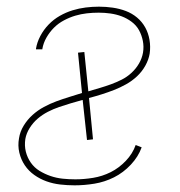

<svg xmlns="http://www.w3.org/2000/svg" viewBox="-20 -548 540 576"><path d="M204 8Q182 8 160.5 5.5Q139 3 119.5 -4Q100 -11 83 -23Q66 -35 54.5 -52Q43 -69 38 -90Q33 -111 37 -133Q40 -153 51 -171Q62 -189 77.5 -203Q93 -217 111.5 -227Q130 -237 149 -244Q168 -251 187.5 -257Q207 -263 226 -269L214 -390L233 -392L245 -274Q262 -279 279 -284Q296 -289 312.5 -295Q329 -301 345 -309Q361 -317 374.5 -329.5Q388 -342 397 -357.5Q406 -373 409 -390Q412 -408 408.5 -425.5Q405 -443 397 -457.5Q389 -472 375 -482.5Q361 -493 345 -499Q329 -505 311.5 -507.5Q294 -510 276 -510Q258 -510 240.5 -508Q223 -506 206 -501Q189 -496 172 -487Q155 -478 142 -465Q129 -452 119.5 -435.5Q110 -419 107 -401V-400H88V-402Q91 -421 101 -440Q111 -459 126 -474.5Q141 -490 159.5 -500.5Q178 -511 197.5 -517Q217 -523 237 -525.5Q257 -528 277 -528Q298 -528 318.5 -525Q339 -522 357.5 -515Q376 -508 391 -495.5Q406 -483 415.5 -466Q425 -449 428.5 -428.5Q432 -408 429 -387Q426 -369 416 -351Q406 -333 391 -319Q376 -305 358 -295Q340 -285 322 -278Q304 -271 285 -265Q266 -259 247 -254L259 -130L241 -128L228 -248H227Q209 -243 192 -238Q175 -233 157.5 -227Q140 -221 123.5 -212.5Q107 -204 93 -192Q79 -180 69 -164Q59 -148 56 -131Q53 -111 57.5 -93Q62 -75 72.5 -60Q83 -45 98.5 -35.5Q114 -26 131.5 -20Q149 -14 167.5 -12Q186 -10 206 -10Q232 -10 259.5 -14.5Q287 -19 312 -31.5Q337 -44 357.5 -65.5Q378 -87 387 -113L405 -106Q395 -78 372.5 -54Q350 -30 322 -16Q294 -2 263.5 3Q233 8 204 8Z"/></svg>

Font: Iosevka Thin
Style: Italic
Weight: 100
Italic angle: -9°
Monospace: yes
Designer: Belleve Invis
Foundry: Belleve Invis
Version: Version 32.5.0; ttfautohint (v1.8.4)